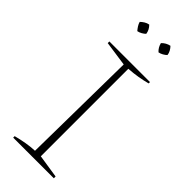

<svg xmlns="http://www.w3.org/2000/svg" viewBox="-269 -871 909 909"><g transform="rotate(45 185.5 -417.0)"><path d="M48 0V-10Q79 -18 108 -23Q137 -28 165 -29L173 -615L48 -633V-644H320V-635Q294 -628 264.5 -623Q235 -618 203 -616V-30L320 -12V0ZM125 -834Q143 -816 146 -793Q139 -786 128.5 -780Q118 -774 107 -772Q100 -780 93.5 -790Q87 -800 84 -811Q92 -819 102.5 -825.5Q113 -832 125 -834ZM267 -834Q275 -826 281 -815Q287 -804 288 -793Q281 -786 270.5 -780Q260 -774 249 -772Q232 -787 226 -811Q243 -829 267 -834Z"/></g></svg>

Font: Piazzolla SC Thin
Style: Regular
Weight: 100
Designer: Juan Pablo del Peral
Foundry: Huerta Tipografica
Version: Version 1.330